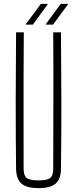

<svg xmlns="http://www.w3.org/2000/svg" viewBox="-20 -967 398 992"><path d="M179 5Q117.5 5 90.8 -18.5Q64 -42 63 -95Q61 -274.5 61.2 -447.8Q61.5 -621 63 -800H103Q102 -680.5 101.8 -564Q101.5 -447.5 101.8 -331Q102 -214.5 102 -95Q102 -60 118 -47.5Q134 -35 179 -35Q224 -35 239.5 -47.5Q255 -60 255 -95Q255 -214.5 255.5 -331Q256 -447.5 256 -564Q256 -680.5 255 -800H295Q296.5 -621 297 -447.8Q297.5 -274.5 295 -95Q294.5 -42 267.5 -18.5Q240.5 5 179 5ZM112 -840 191 -947H228L150 -840ZM215 -840 294 -947H333L254 -840Z"/></svg>

Font: Big Shoulders Text SC Thin
Style: Regular
Weight: 100
Designer: Patric King
Foundry: XO Type Co
Version: Version 2.002